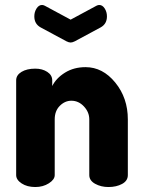

<svg xmlns="http://www.w3.org/2000/svg" viewBox="-20 -752 574 772"><path d="M160 -729 264 -673 368 -729Q374 -732 379 -732Q392 -732 401 -718Q410 -704 410 -686Q410 -656 385 -642L281 -586Q271 -581 264 -581Q257 -581 247 -586L143 -642Q118 -656 118 -686Q118 -704 127 -718Q136 -732 149 -732Q154 -732 160 -729ZM200 -272V-48Q200 -30 176.5 -15Q153 0 122 0Q89 0 67 -14.5Q45 -29 45 -48V-429Q45 -450 66.5 -463Q88 -476 122 -476Q150 -476 170 -463Q190 -450 190 -429V-406Q206 -438 241.5 -460Q277 -482 324 -482Q393 -482 443.5 -420Q494 -358 494 -272V-48Q494 -25 471 -12.5Q448 0 416 0Q386 0 362.5 -13Q339 -26 339 -48V-272Q339 -301 317.5 -324Q296 -347 267 -347Q241 -347 220.5 -326.5Q200 -306 200 -272Z"/></svg>

Font: Dosis
Style: ExtraBold
Weight: 800
Designer: EdgarTolentino, PabloImpallari, IginoMarini
Foundry: EdgarTolentino, PabloImpallari, IginoMarini
Version: Version 1.007